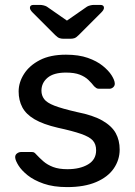

<svg xmlns="http://www.w3.org/2000/svg" viewBox="-20 -753 550 783"><path d="M254 10Q198 10 158 -4Q118 -18 93 -38Q68 -58 55.5 -78Q43 -98 42 -110Q41 -121 49 -127Q57 -133 65 -133H110Q115 -133 118.5 -131.5Q122 -130 128 -123Q141 -109 157 -95Q173 -81 196.5 -72Q220 -63 255 -63Q306 -63 339 -82.5Q372 -102 372 -140Q372 -165 358.5 -180Q345 -195 310.5 -207Q276 -219 216 -232Q156 -246 121 -266.5Q86 -287 71 -315.5Q56 -344 56 -380Q56 -417 78 -451.5Q100 -486 142.5 -508Q185 -530 249 -530Q301 -530 338 -517Q375 -504 399 -484.5Q423 -465 435 -446Q447 -427 448 -414Q449 -404 442 -397.5Q435 -391 426 -391H384Q377 -391 372.5 -394Q368 -397 364 -401Q354 -414 340.5 -427Q327 -440 305.5 -448.5Q284 -457 249 -457Q199 -457 174 -436Q149 -415 149 -383Q149 -364 160 -349Q171 -334 202 -322Q233 -310 294 -296Q360 -283 398 -261Q436 -239 452 -210Q468 -181 468 -143Q468 -101 444 -66Q420 -31 372 -10.5Q324 10 254 10ZM238 -595Q230 -595 222.5 -597.5Q215 -600 205 -610L113 -702Q102 -713 102 -721Q102 -733 117 -733H143Q150 -733 158 -731Q166 -729 171 -726L253 -669L335 -726Q340 -729 348 -731Q356 -733 363 -733H389Q404 -733 404 -721Q404 -713 393 -702L301 -610Q291 -600 284 -597.5Q277 -595 268 -595Z"/></svg>

Font: RubikRegular
Style: Regular
Weight: 400
Designer: Hubert and Fischer
Foundry: Hubert and Fischer
Version: Version 2.300;gftools[0.9.30]